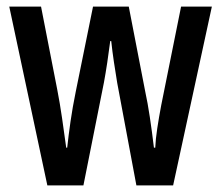

<svg xmlns="http://www.w3.org/2000/svg" viewBox="-20 -560 669 580"><path d="M334 -310Q329 -340 324 -373.5Q319 -407 316 -436H313Q309 -404 304 -371Q299 -338 294 -311L232 0H123L8 -540H104L153 -289Q161 -248 167.5 -203Q174 -158 180 -114H183Q187 -151 193 -193Q199 -235 209 -284L261 -540H369L419 -282Q426 -250 432.5 -207Q439 -164 445 -114H449Q450 -139 455 -172Q460 -205 467 -242L527 -540H620L503 0H392Z"/></svg>

Font: Noto Sans Khmer UI ExtraCondensed Medium
Style: Regular
Weight: 500
Width: 2
Designer: Danh Hong and the Monotype Design Team
Foundry: Monotype Imaging Inc.
Version: Version 2.002; ttfautohint (v1.8.4.7-5d5b)